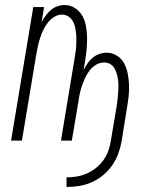

<svg xmlns="http://www.w3.org/2000/svg" viewBox="-20 -558 640 762"><path d="M244 184V146Q264 146 284.5 142.5Q305 139 324.5 130.5Q344 122 361 108.5Q378 95 390.5 77.5Q403 60 410 40Q417 20 420 0L443 -136Q445 -149 446.5 -162.5Q448 -176 449 -189Q450 -202 450 -215Q450 -228 448.5 -240.5Q447 -253 443.5 -265Q440 -277 434 -287.5Q428 -298 417 -304Q406 -310 393 -310Q377 -310 362 -301.5Q347 -293 336.5 -279.5Q326 -266 319 -251Q312 -236 306.5 -221Q301 -206 297.5 -190.5Q294 -175 292 -159L265 0H222L276 -326Q278 -339 280 -352Q282 -365 282.5 -378Q283 -391 283 -404Q283 -417 281.5 -429.5Q280 -442 277 -454Q274 -466 267.5 -476.5Q261 -487 250 -493.5Q239 -500 226 -500Q210 -500 195.5 -491Q181 -482 170.5 -469Q160 -456 152.5 -440.5Q145 -425 140 -410Q135 -395 131.5 -379.5Q128 -364 125 -348L67 0H24L112 -530H155L145 -470Q152 -483 161 -495.5Q170 -508 181.5 -518Q193 -528 207.5 -533Q222 -538 236 -538Q259 -538 277.5 -526Q296 -514 306.5 -495.5Q317 -477 321 -455Q325 -433 325.5 -410.5Q326 -388 324 -365Q322 -342 318 -319L312 -280Q319 -294 327.5 -306.5Q336 -319 348 -329Q360 -339 374.5 -344Q389 -349 403 -349Q425 -349 444 -337Q463 -325 473 -306Q483 -287 487 -265.5Q491 -244 492 -221.5Q493 -199 490.5 -176Q488 -153 484 -130L463 0Q459 25 450 50Q441 75 426 97Q411 119 390 136.5Q369 154 344.5 165Q320 176 294.5 180Q269 184 244 184Z"/></svg>

Font: Iosevka Curly XLtEx
Style: Italic
Weight: 200
Width: 7
Italic angle: -9°
Monospace: yes
Designer: Belleve Invis
Foundry: Belleve Invis
Version: Version 11.1.0; ttfautohint (v1.8.3)